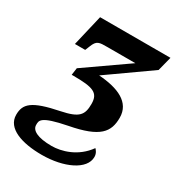

<svg xmlns="http://www.w3.org/2000/svg" viewBox="-199 -650 922 1004"><g transform="rotate(30 262.0 -148.0)"><path d="M205 240C338 240 450 188 450 112C450 90 438 76 431 69C374 150 284 174 227 174C141 174 102 151 102 119C102 92 98 69 250 39C425 6 462 -46 462 -132C462 -225 375 -262 258 -270L513 -450L535 -536H110L66 -349H128L139 -376C156 -420 171 -420 222 -420H390L138 -244L132 -201H143C260 -201 298 -188 298 -121C298 -54 279 -28 177 -7C18 25 -15 59 -15 125C-15 207 86 240 205 240Z"/></g></svg>

Font: Noto Serif SemiCondensed Extra
Style: Italic
Weight: 800
Width: 4
Italic angle: -12°
Designer: Monotype Design Team
Foundry: Monotype Imaging Inc.
Version: Version 1.901